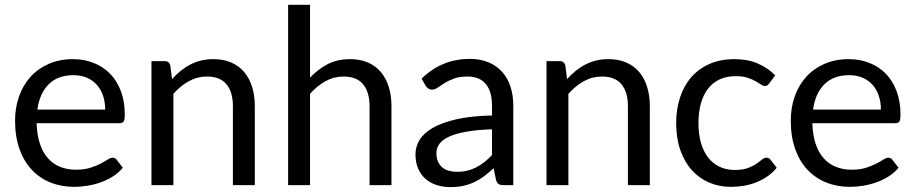

<svg xmlns="http://www.w3.org/2000/svg" viewBox="-20 -756 3736 784"><path d="M409.5 -308.5Q409.5 -339.5 400.8 -365.2Q392 -391 375.2 -409.8Q358.5 -428.5 334.5 -438.8Q310.5 -449 280 -449Q216 -449 178.8 -411.8Q141.5 -374.5 132.5 -308.5ZM481.5 -71Q465 -51 442 -36.2Q419 -21.5 392.8 -12Q366.5 -2.5 338.5 2.2Q310.5 7 283 7Q230.5 7 186.2 -10.8Q142 -28.5 109.8 -62.8Q77.5 -97 59.5 -147.5Q41.5 -198 41.5 -263.5Q41.5 -316.5 57.8 -362.5Q74 -408.5 104.5 -442.2Q135 -476 179 -495.2Q223 -514.5 278 -514.5Q323.5 -514.5 362.2 -499.2Q401 -484 429.2 -455.2Q457.5 -426.5 473.5 -384.2Q489.5 -342 489.5 -288Q489.5 -267 485 -260Q480.5 -253 468 -253H129.5Q131 -205 142.8 -169.5Q154.5 -134 175.5 -110.2Q196.5 -86.5 225.5 -74.8Q254.5 -63 290.5 -63Q324 -63 348.2 -70.8Q372.5 -78.5 390 -87.5Q407.5 -96.5 419.2 -104.2Q431 -112 439.5 -112Q450.5 -112 456.5 -103.5Z M682.5 -433Q699 -451.5 717.5 -466.5Q736 -481.5 756.8 -492.2Q777.5 -503 800.8 -508.8Q824 -514.5 851 -514.5Q892.5 -514.5 924.2 -500.8Q956 -487 977.2 -461.8Q998.5 -436.5 1009.5 -401Q1020.5 -365.5 1020.5 -322.5V0H931V-322.5Q931 -380 904.8 -411.8Q878.5 -443.5 825 -443.5Q785.5 -443.5 751.2 -424.5Q717 -405.5 688 -373V0H598.5V-506.5H652Q671 -506.5 675.5 -488Z M1246 -439Q1278.5 -473.5 1318 -494Q1357.5 -514.5 1409 -514.5Q1450.5 -514.5 1482.2 -500.8Q1514 -487 1535.2 -461.8Q1556.5 -436.5 1567.5 -401Q1578.5 -365.5 1578.5 -322.5V0H1489V-322.5Q1489 -380 1462.8 -411.8Q1436.5 -443.5 1383 -443.5Q1343.5 -443.5 1309.2 -424.5Q1275 -405.5 1246 -373V0H1156.5V-736.5H1246Z M1989 -228Q1927.5 -226 1884.2 -218.2Q1841 -210.5 1813.8 -198Q1786.5 -185.5 1774.2 -168.5Q1762 -151.5 1762 -130.5Q1762 -110.5 1768.5 -96Q1775 -81.5 1786.2 -72.2Q1797.5 -63 1812.8 -58.8Q1828 -54.5 1845.5 -54.5Q1869 -54.5 1888.5 -59.2Q1908 -64 1925.2 -73Q1942.5 -82 1958.2 -94.5Q1974 -107 1989 -123ZM1701.5 -435Q1743.5 -475.5 1792 -495.5Q1840.5 -515.5 1899.5 -515.5Q1942 -515.5 1975 -501.5Q2008 -487.5 2030.5 -462.5Q2053 -437.5 2064.5 -402Q2076 -366.5 2076 -324V0H2036.5Q2023.5 0 2016.5 -4.2Q2009.5 -8.5 2005.5 -21L1995.5 -69Q1975.5 -50.5 1956.5 -36.2Q1937.5 -22 1916.5 -12.2Q1895.5 -2.5 1871.8 2.8Q1848 8 1819 8Q1789.5 8 1763.5 -0.2Q1737.5 -8.5 1718.2 -25Q1699 -41.5 1687.8 -66.8Q1676.5 -92 1676.5 -126.5Q1676.5 -156.5 1693 -184.2Q1709.5 -212 1746.5 -233.5Q1783.5 -255 1843 -268.8Q1902.5 -282.5 1989 -284.5V-324Q1989 -383 1963.5 -413.2Q1938 -443.5 1889 -443.5Q1856 -443.5 1833.8 -435.2Q1811.5 -427 1795.2 -416.8Q1779 -406.5 1767.2 -398.2Q1755.5 -390 1744 -390Q1735 -390 1728.5 -394.8Q1722 -399.5 1717.5 -406.5Z M2295.5 -433Q2312 -451.5 2330.5 -466.5Q2349 -481.5 2369.8 -492.2Q2390.5 -503 2413.8 -508.8Q2437 -514.5 2464 -514.5Q2505.5 -514.5 2537.2 -500.8Q2569 -487 2590.2 -461.8Q2611.5 -436.5 2622.5 -401Q2633.5 -365.5 2633.5 -322.5V0H2544V-322.5Q2544 -380 2517.8 -411.8Q2491.5 -443.5 2438 -443.5Q2398.5 -443.5 2364.2 -424.5Q2330 -405.5 2301 -373V0H2211.5V-506.5H2265Q2284 -506.5 2288.5 -488Z M3122 -416.5Q3118 -411 3114 -408Q3110 -405 3103 -405Q3095.5 -405 3086.5 -411.2Q3077.5 -417.5 3064.2 -425Q3051 -432.5 3031.8 -438.8Q3012.5 -445 2984.5 -445Q2947 -445 2918.5 -431.8Q2890 -418.5 2870.8 -393.5Q2851.5 -368.5 2841.8 -333Q2832 -297.5 2832 -253.5Q2832 -207.5 2842.5 -171.8Q2853 -136 2872.2 -111.8Q2891.5 -87.5 2918.8 -74.8Q2946 -62 2980 -62Q3012.5 -62 3033.5 -69.8Q3054.5 -77.5 3068.2 -87Q3082 -96.5 3091.2 -104.2Q3100.5 -112 3109.5 -112Q3120.5 -112 3126.5 -103.5L3151.5 -71Q3135 -50.5 3114 -36Q3093 -21.5 3068.8 -11.8Q3044.5 -2 3018 2.5Q2991.5 7 2964 7Q2916.5 7 2875.8 -10.5Q2835 -28 2805 -61.2Q2775 -94.5 2758 -143Q2741 -191.5 2741 -253.5Q2741 -310 2756.8 -358Q2772.5 -406 2802.8 -440.8Q2833 -475.5 2877.2 -495Q2921.5 -514.5 2979 -514.5Q3032.5 -514.5 3073.2 -497.2Q3114 -480 3145.5 -448.5Z M3577 -308.5Q3577 -339.5 3568.2 -365.2Q3559.5 -391 3542.8 -409.8Q3526 -428.5 3502 -438.8Q3478 -449 3447.5 -449Q3383.5 -449 3346.2 -411.8Q3309 -374.5 3300 -308.5ZM3649 -71Q3632.5 -51 3609.5 -36.2Q3586.5 -21.5 3560.2 -12Q3534 -2.5 3506 2.2Q3478 7 3450.5 7Q3398 7 3353.8 -10.8Q3309.5 -28.5 3277.2 -62.8Q3245 -97 3227 -147.5Q3209 -198 3209 -263.5Q3209 -316.5 3225.2 -362.5Q3241.5 -408.5 3272 -442.2Q3302.5 -476 3346.5 -495.2Q3390.5 -514.5 3445.5 -514.5Q3491 -514.5 3529.8 -499.2Q3568.5 -484 3596.8 -455.2Q3625 -426.5 3641 -384.2Q3657 -342 3657 -288Q3657 -267 3652.5 -260Q3648 -253 3635.5 -253H3297Q3298.5 -205 3310.2 -169.5Q3322 -134 3343 -110.2Q3364 -86.5 3393 -74.8Q3422 -63 3458 -63Q3491.5 -63 3515.8 -70.8Q3540 -78.5 3557.5 -87.5Q3575 -96.5 3586.8 -104.2Q3598.5 -112 3607 -112Q3618 -112 3624 -103.5Z"/></svg>

Font: Lato 2
Style: Regular
Weight: 400
Designer: Lukasz Dziedzic with Adam Twardoch and Botio Nikoltchev
Foundry: tyPoland Lukasz Dziedzic
Version: Version 2.015; 2015-08-06; http://www.latofonts.com/